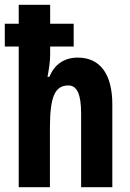

<svg xmlns="http://www.w3.org/2000/svg" viewBox="-22 -780 543 800"><path d="M187 -760H56V-681H-2V-586H56V0H186V-246C186 -378 207 -424 263 -424C299 -424 316 -387 316 -307V0H446V-345C446 -470 396 -540 302 -540C246 -540 205 -512 184 -460H176C183 -497 187 -528 187 -552V-586H285V-681H187Z"/></svg>

Font: Noto Sans Hebrew ExtraCondensed
Style: Bold
Weight: 700
Width: 2
Designer: Monotype Design Team
Foundry: Monotype Imaging Inc.
Version: Version 2.004